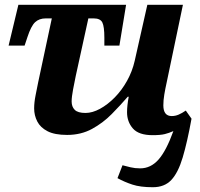

<svg xmlns="http://www.w3.org/2000/svg" viewBox="-20 -556 838 804"><path d="M620 228Q568 228 534.5 217Q501 206 472 190L493 136Q508 140 526.5 144.5Q545 149 567 149Q611 149 643.5 112.5Q676 76 706 -7Q688 1 670 5.5Q652 10 619 10Q561 10 536.5 -18Q512 -46 512 -86Q512 -113 519 -151H515Q485 -116 448 -78.5Q411 -41 365 -16Q319 9 261 9Q209 9 179 -6.5Q149 -22 136 -47.5Q123 -73 123 -102Q123 -127 129 -157Q135 -187 140 -212L197 -479H172Q144 -479 127 -463Q110 -447 95 -401L83 -365H16L57 -536H508L480 -365H417V-398Q417 -445 408.5 -462Q400 -479 372 -479H350L297 -237Q292 -213 286 -181.5Q280 -150 280 -131Q280 -109 293 -96Q306 -83 338 -83Q367 -83 399 -100.5Q431 -118 460.5 -148Q490 -178 512 -217.5Q534 -257 544 -301L597 -536H746L678 -211Q672 -184 668 -160Q664 -136 664 -115Q664 -70 699 -70Q714 -70 728 -76Q742 -82 758 -93L782 -59Q764 40 745 103.5Q726 167 697.5 197.5Q669 228 620 228Z"/></svg>

Font: Noto Serif
Style: Bold Italic
Weight: 700
Italic angle: -12°
Designer: Monotype Design Team
Foundry: Monotype Imaging Inc.
Version: Version 2.013